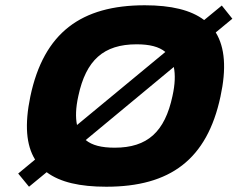

<svg xmlns="http://www.w3.org/2000/svg" viewBox="-20 -699 901 728"><path d="M383 9C283 9 208 -8 157 -46C139 -60 125 -76 113 -94L272 -225C277 -201 288 -182 305 -168L90 9L49 -41L113 -94C79 -149 73 -227 95 -333C146 -576 289 -679 529 -679C629 -679 704 -661 754 -623C772 -610 786 -594 798 -576L639 -445C634 -469 624 -488 607 -502L821 -678L861 -628L798 -576C833 -519 839 -439 816 -333C765 -94 625 9 383 9ZM272 -225 607 -502C583 -522 547 -531 498 -531C373 -531 306 -471 277 -335C267 -290 266 -254 272 -225ZM305 -168C329 -148 365 -139 415 -139C539 -139 605 -199 634 -335C644 -380 645 -416 639 -445Z"/></svg>

Font: LT Wave Black
Style: Italic
Weight: 900
Designer: Daniel Lyons
Version: Version 2.5 (Glyphs App)